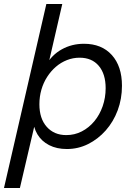

<svg xmlns="http://www.w3.org/2000/svg" viewBox="-46 -740 672 965"><path d="M290 9Q239 9 201 -10.5Q163 -30 142 -65Q121 -100 120 -145L136 -146L54 205H-26L187 -720H267L195 -408L185 -412Q214 -464 264.5 -492Q315 -520 376 -520Q465 -520 516 -463.5Q567 -407 567 -309Q567 -243 545.5 -185.5Q524 -128 485.5 -84.5Q447 -41 397 -16Q347 9 290 9ZM287 -61Q329 -61 365 -79.5Q401 -98 428 -130.5Q455 -163 470 -206Q485 -249 485 -297Q485 -368 450.5 -409Q416 -450 354 -450Q321 -450 290.5 -438Q260 -426 235 -404.5Q210 -383 191 -353.5Q172 -324 162 -289Q152 -254 152 -216Q152 -144 189 -102.5Q226 -61 287 -61Z"/></svg>

Font: Instrument Sans
Style: Italic
Weight: 400
Italic angle: -13°
Designer: Rodrigo Fuenzalida
Foundry: fragTYPE
Version: Version 1.000;gftools[0.9.28]